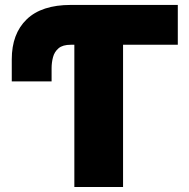

<svg xmlns="http://www.w3.org/2000/svg" viewBox="-20 -747 757 767"><path d="M690.3 -727.3V-568.2H471.6V0H277V-568.2H262.8Q230.5 -568.2 214 -554.2Q197.4 -540.1 191.8 -518.6Q186.1 -497.2 186.1 -474.4V-421.9H27V-509.9Q27 -612.2 86.6 -669.7Q146.3 -727.3 262.8 -727.3Z"/></svg>

Font: Inter UI Black
Style: Regular
Weight: 900
Designer: Rasmus Andersson
Foundry: rsms
Version: 3.2;8d6f07862